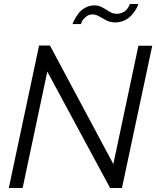

<svg xmlns="http://www.w3.org/2000/svg" viewBox="-20 -937 780 957"><path d="M440.9 -865.2Q422.4 -865.2 408.4 -853.5Q394.5 -841.8 389.6 -832Q384.8 -822.3 383.8 -816.9H341.8Q343.3 -824.2 350.3 -837.6Q357.4 -851.1 369.9 -868.4Q382.3 -885.7 403.8 -897.9Q425.3 -910.2 450.2 -910.2Q472.7 -910.2 491 -899.7Q509.3 -889.2 526.1 -878.7Q543 -868.2 562 -868.2Q576.2 -868.2 587.9 -873Q599.6 -877.9 606.2 -884Q612.8 -890.1 617.9 -898.2Q623 -906.2 624.8 -910.4Q626.5 -914.6 627 -917H668.9Q668 -911.6 663.8 -902.3Q659.7 -893.1 650.1 -879.2Q640.6 -865.2 628.2 -853.5Q615.7 -841.8 596.2 -833.5Q576.7 -825.2 554.2 -825.2Q530.3 -825.2 510.7 -835.2Q491.2 -845.2 474.4 -855.2Q457.5 -865.2 440.9 -865.2ZM174.8 -710H229L544.9 -119.1L669.9 -709H738.8L587.9 0H528.8L215.8 -580.1L92.8 0H23.9Z"/></svg>

Font: Rawline
Style: Italic
Weight: 400
Italic angle: -12°
Designer: Matt McInerney, Pablo Impallari, Rodrigo Fuenzalida
Foundry: Matt McInerney, Pablo Impallari, Rodrigo Fuenzalida
Version: Version 4.020;PS 004.020;hotconv 1.0.88;makeotf.lib2.5.64775